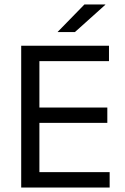

<svg xmlns="http://www.w3.org/2000/svg" viewBox="-20 -845 563 865"><path d="M157.5 0H75.5V-639H157.5ZM474 0H100V-69.5H474ZM463.5 -291.5H122.5V-360.5H463.5ZM471 -569.5H99.5V-639H471ZM240 -701.5 360.5 -825H454.5V-823.5L317.5 -700.5H240Z"/></svg>

Font: Anek Devanagari
Style: Regular
Weight: 400
Designer: Kailash Malviya (Devanagari) & Yesha Goshar (Latin)
Foundry: Ek Type
Version: Version 1.003